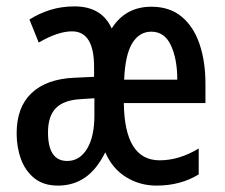

<svg xmlns="http://www.w3.org/2000/svg" viewBox="-20 -570 702 600"><path d="M453 -549Q510 -549 547.5 -518Q585 -487 603.5 -432.5Q622 -378 622 -309V-248H367Q369 -69 479 -69Q540 -69 601 -106V-25Q544 10 469 10Q417 10 374 -16.5Q331 -43 309 -94Q282 -40 245.5 -15Q209 10 161 10Q116 10 87.5 -13Q59 -36 45.5 -73Q32 -110 32 -153Q32 -235 78.5 -279Q125 -323 211 -327L274 -330V-361Q274 -472 205 -472Q161 -472 101 -437L72 -509Q102 -528 137 -539Q172 -550 213 -550Q298 -550 329 -481Q372 -549 453 -549ZM453 -471Q415 -471 393 -434.5Q371 -398 368 -321H534Q534 -386 514 -428.5Q494 -471 453 -471ZM230 -260Q179 -257 154.5 -232Q130 -207 130 -156Q130 -67 190 -67Q229 -67 252 -105Q275 -143 275 -209V-263Z"/></svg>

Font: Noto Sans Georgian ExtraCondensed Medium
Style: Regular
Weight: 500
Width: 2
Designer: Monotype Design Team, Akaki Razmadze
Foundry: Google LLC
Version: Version 2.005; ttfautohint (v1.8.4.7-5d5b)